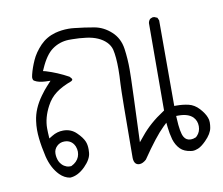

<svg xmlns="http://www.w3.org/2000/svg" viewBox="-58 -341 683 589"><g transform="rotate(-10 283.5 -46.5)"><path d="M353 -117.2Q353 -150.4 348.6 -181.6Q343.8 -215.3 320.8 -236.3Q297.4 -257.8 268.3 -262.9Q239.3 -268.1 207 -271.5Q198.2 -272.5 189.5 -272.5Q168 -272.5 147.9 -267.1Q120.1 -259.3 100.6 -239.3Q80.6 -218.3 70.8 -196.3Q60.5 -173.3 55.7 -153.3Q54.2 -147.9 54.2 -145.8Q54.2 -143.6 54.2 -142.3Q54.2 -141.1 54.7 -139.6Q55.2 -136.7 57.1 -134.8L59.6 -133.3Q70.8 -126.5 92.3 -125.5L107.9 -125Q90.3 -106 84.7 -98.9Q79.1 -91.8 74.2 -85Q47.9 -48.8 43 -11.2Q41 2.9 41 16.1Q41 29.3 42.5 43Q45.4 69.8 52.7 101.1Q62 138.7 84 161.1Q98.1 175.3 115.7 178.2Q140.1 177.2 163.1 154.3Q184.6 132.8 186 112.8Q186.5 107.4 186.5 102.5Q186.5 87.9 182.1 77.6Q176.3 64 160.6 48.8Q144 32.2 119.6 32.2Q100.6 32.2 84 42.5L73.7 48.8Q72.3 28.8 72.3 17.1Q72.3 -16.1 90.8 -50.8Q102.5 -73.2 121.6 -87.4Q139.6 -101.1 169.9 -112.3Q174.3 -114.7 174.3 -117.2Q174.3 -120.6 167.5 -127Q133.8 -145.5 98.6 -156.2L90.3 -158.2L93.8 -166Q111.3 -206.1 133.3 -221.7Q155.8 -237.8 184.1 -238.8Q189.9 -238.8 195.3 -238.8Q216.8 -238.8 239.7 -235.8Q278.8 -230.5 299.8 -209.5Q310.5 -198.7 314 -185.1Q319.3 -162.1 319.3 -124Q319.3 -105 317.6 -77.9Q315.9 -50.8 314.9 152.3Q315.4 164.6 320.8 169.9Q325.2 174.3 332.5 174.3Q342.8 174.3 354 164.1Q397.9 99.6 424.8 73.7L435.5 63.5L437 78.1Q439 97.2 444.3 116.7Q450.2 135.7 462.4 147.9Q473.6 159.2 495.1 162.1Q497.6 162.6 500 162.6Q508.3 162.6 517.6 158.7Q528.3 154.3 542.5 140.1Q562.5 120.1 565.4 102.1Q566.9 93.8 566.9 85.4Q566.9 77.1 564 70.3Q559.1 56.6 544.4 40.5Q530.3 25.4 512.7 21.2Q495.1 17.1 475.6 17.1H468.3V-249.5L464.4 -258.3L455.1 -262.2Q454.6 -262.2 453.4 -262.2Q452.1 -262.2 450.4 -262.2Q448.7 -262.2 447.3 -261.2Q443.8 -260.3 441.4 -258.3Q437 -253.4 436 -246.6L435.1 25.4L431.6 27.8Q387.7 56.2 359.4 91.3L345.2 108.4Q352.1 -64.5 352.5 -87.9Q353 -111.3 353 -117.2ZM125 144Q122.6 144 119.4 144Q116.2 144 111.3 142.6Q103 139.6 97.4 134Q91.8 128.4 88.9 122.1Q84 110.8 84 98.1Q84 84.5 93.8 75.2Q103.5 65.9 117.2 65.9Q136.2 65.9 146 80.6Q147.9 83.5 149.4 86.9Q152.8 95.7 152.8 103.8Q152.8 111.8 149.9 119.6Q143.6 135.3 126 143.6ZM501 127Q486.3 127 479.5 114.7Q471.2 100.6 469.2 56.2L468.8 48.3H476.6Q505.9 48.3 520.5 62.5Q531.7 74.2 531.7 91.3Q531.7 108.4 520.5 120.1L516.6 123.5L515.1 124Q508.3 127 501 127Z"/></g></svg>

Font: Bakudai
Style: ExtraLight
Weight: 200
Version: Version 1.48